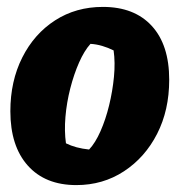

<svg xmlns="http://www.w3.org/2000/svg" viewBox="-20 -523 521 556"><path d="M201 13Q111 13 60.5 -43.5Q10 -100 10 -201Q10 -288 44.5 -356.5Q79 -425 139.5 -464Q200 -503 278 -503Q369 -503 419.5 -448Q470 -393 470 -292Q470 -204 435 -135.5Q400 -67 339 -27Q278 13 201 13ZM238 -90Q256 -109 271 -143Q286 -177 296 -218Q306 -259 310 -300.5Q314 -342 309 -377Q293 -385 276 -390Q259 -395 242 -396Q224 -376 209 -342Q194 -308 183.5 -267Q173 -226 169.5 -184.5Q166 -143 171 -108Q199 -94 238 -90Z"/></svg>

Font: Piazzolla ExtraBold
Style: Italic
Weight: 800
Italic angle: -11.3°
Designer: Juan Pablo del Peral
Foundry: Huerta Tipografica
Version: Version 1.330